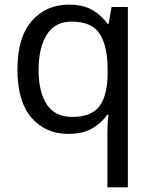

<svg xmlns="http://www.w3.org/2000/svg" viewBox="-20 -566 655 826"><path d="M442 11Q442 -7 443 -31Q444 -55 447 -72H441Q418 -38 377.5 -14Q337 10 273 10Q176 10 115.5 -59.5Q55 -129 55 -267Q55 -405 116.5 -475.5Q178 -546 276 -546Q339 -546 379 -522Q419 -498 443 -463H447L460 -536H530V240H442ZM290 -63Q373 -63 407.5 -108.5Q442 -154 443 -248V-266Q443 -368 409 -420.5Q375 -473 288 -473Q216 -473 181 -416.5Q146 -360 146 -265Q146 -170 181.5 -116.5Q217 -63 290 -63Z"/></svg>

Font: Noto Sans Grantha
Style: Regular
Weight: 400
Designer: Monotype Design Team
Foundry: Monotype Imaging Inc.
Version: Version 2.003; ttfautohint (v1.8.4.7-5d5b)